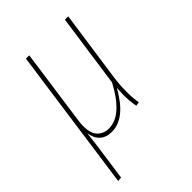

<svg xmlns="http://www.w3.org/2000/svg" viewBox="-210 -613 902 902"><g transform="rotate(-45 241.0 -162.5)"><path d="M356 -77Q356 -35 362 1L342 4Q335 -35 335 -74Q335 -86 337 -120Q265 10 175 10Q137 10 115 -10.5Q93 -31 88 -68Q82 -10 71 65L53 192L32 194L132 -519H154L101 -141Q98 -122 98 -105Q98 -56 119.5 -33.5Q141 -11 176 -11Q222 -11 263 -49Q304 -87 339 -154L391 -519H413L363 -169Q356 -120 356 -77Z"/></g></svg>

Font: Fira Sans Extra Condensed Thin
Style: Italic
Weight: 250
Width: 3
Italic angle: -8°
Designer: Carrois Corporate & Edenspiekermann AG
Foundry: Carrois Corporate GbR & Edenspiekermann AG
Version: Version 4.203